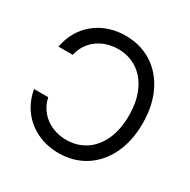

<svg xmlns="http://www.w3.org/2000/svg" viewBox="-163 -869 1018 1031"><g transform="rotate(30 346.5 -353.5)"><path d="M330.1 -72.3Q395 -72.3 446.5 -105Q498 -137.7 527.8 -201.2Q557.6 -264.6 557.6 -353.5Q557.6 -442.4 527.8 -505.9Q498 -569.3 446.5 -602.1Q395 -634.8 330.1 -634.8Q283.2 -634.8 242.2 -617.4Q201.2 -600.1 172.1 -566.2Q143.1 -532.2 132.8 -485.4H44.9Q57.6 -556.2 97.7 -608.6Q137.7 -661.1 198 -689Q258.3 -716.8 330.1 -716.8Q420.9 -716.8 491.7 -672.4Q562.5 -627.9 602.5 -545.7Q642.6 -463.4 642.6 -353.5Q642.6 -243.7 602.5 -161.4Q562.5 -79.1 491.7 -34.7Q420.9 9.8 330.1 9.8Q258.8 9.8 198.5 -18.1Q138.2 -45.9 97.9 -98.4Q57.6 -150.9 44.9 -222.7H132.8Q142.6 -175.3 171.6 -141.4Q200.7 -107.4 241.9 -89.8Q283.2 -72.3 330.1 -72.3Z"/></g></svg>

Font: Pretendard GOV
Style: Regular
Weight: 400
Designer: Base glyphs from Inter by Rasmus Andersson; Hangeul glyphs from Noto Sans CJK(Source Han Sans) by Jang Soo-young and Kan
Foundry: Kil Hyung-jin
Version: Version 1.309